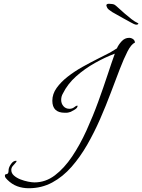

<svg xmlns="http://www.w3.org/2000/svg" viewBox="-20 -899 755 1020"><path d="M133 101Q100 101 71.5 90.5Q43 80 19 56Q15 52 10.5 46.5Q6 41 6 35Q6 27 12 26.5Q18 26 19 25Q25 20 25 13.5Q25 7 26 0Q28 -13 39.5 -29Q51 -45 66 -45Q66 -45 67 -44.5Q68 -44 68 -43Q68 -39 61 -32Q54 -25 47 -16Q40 -7 40 4Q40 21 54 33.5Q68 46 88.5 54Q109 62 129.5 66Q150 70 163 70Q222 70 271.5 32.5Q321 -5 363 -67.5Q405 -130 439.5 -206Q474 -282 502 -359Q530 -436 552 -503Q574 -570 590 -614Q539 -595 484.5 -564.5Q430 -534 384.5 -493.5Q339 -453 314 -402Q305 -387 305 -368Q305 -349 317 -335Q329 -321 349 -321Q364 -321 374.5 -329.5Q385 -338 390 -338Q392 -338 392 -336Q392 -326 377.5 -317Q363 -308 356 -305Q349 -303 344 -301.5Q339 -300 331 -300H324Q258 -300 258 -364Q258 -400 281 -432Q304 -464 340 -492Q376 -520 418 -543.5Q460 -567 499 -586.5Q538 -606 565 -620L601 -642Q609 -661 626 -679.5Q643 -698 666 -698Q677 -698 686.5 -691.5Q696 -685 697 -673Q677 -664 657.5 -626Q638 -588 616 -531Q594 -474 568.5 -406Q543 -338 512 -267Q481 -196 443.5 -130.5Q406 -65 360 -12.5Q314 40 257.5 70.5Q201 101 133 101ZM698 -769Q695 -769 676.5 -779Q658 -789 635.5 -801.5Q613 -814 595.5 -824Q578 -834 576 -835Q554 -849 550 -857Q546 -865 545 -870Q545 -879 559 -879Q568 -879 577 -877.5Q586 -876 590 -873Q596 -869 610 -856Q624 -843 642.5 -827Q661 -811 679 -797Q697 -783 711 -777Q715 -776 715 -773Q715 -770 709 -768.5Q703 -767 698 -769Z"/></svg>

Font: Beau Rivage
Style: Regular
Weight: 400
Designer: Robert E. Leuschke
Foundry: Robert E. Leuschke
Version: Version 1.010; ttfautohint (v1.8.3)